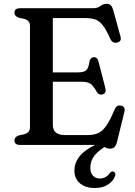

<svg xmlns="http://www.w3.org/2000/svg" viewBox="-20 -742 692 983"><path d="M54 -677Q54 -700 83 -700H457Q480 -700 494 -711.2Q508 -722.5 525.5 -722.5Q540 -722.5 547.5 -714.8Q555 -707 560 -689L597 -554.5Q604 -529.5 579.5 -524Q556 -518.5 544.5 -543.5Q523.5 -591 505.5 -613.5Q487.5 -636 466.5 -642.8Q445.5 -649.5 416 -649.5H250.5V-371.5H379.5Q410.5 -371.5 422 -382.8Q433.5 -394 437.5 -424.5Q442 -447.5 459 -449Q478.5 -450.5 484 -428L519.5 -290.5Q525.5 -265 505.5 -259Q486.5 -253 474.5 -273Q458 -303 443.2 -313.2Q428.5 -323.5 397.5 -323.5H250.5V-102.5Q250.5 -50.5 313 -50.5H427.5Q459 -50.5 481.5 -60Q504 -69.5 524 -98Q544 -126.5 567.5 -183Q577 -205 598.5 -201.5Q624 -197 616.5 -168L579 -15Q574.5 2.5 566.5 10.8Q558.5 19 543 19Q527 19 513 9.5Q499 0 477 0H83Q54 0 54 -23Q54 -41 76 -48.5L103.5 -54.5Q133.5 -62.5 133.5 -90V-610Q133.5 -637.5 103.5 -645.5L76 -651.5Q54 -659 54 -677ZM519.5 -21.5 531.5 1Q486.5 26 464.5 53.5Q442.5 81 442.5 117Q442.5 144.5 456.5 158.2Q470.5 172 491 172Q505.5 172 519 165.2Q532.5 158.5 541 145Q550.5 134 559.5 136Q565 137 568.8 143.2Q572.5 149.5 568.5 160Q561.5 183 534.2 201.8Q507 220.5 466 220.5Q417 220.5 389 196.2Q361 172 361 131Q361 83 399.2 45.2Q437.5 7.5 519.5 -21.5Z"/></svg>

Font: Fraunces 9pt Soft
Style: Regular
Weight: 400
Version: Version 1.000;[0bf87f6ff]